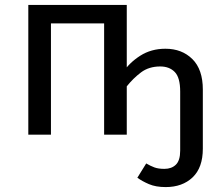

<svg xmlns="http://www.w3.org/2000/svg" viewBox="-20 -547 894 780"><path d="M804 0H712V-175Q712 -232 690 -254.5Q668 -277 631 -277Q585 -277 553 -253Q521 -229 494 -195L479 -252Q505 -292 549.5 -320.5Q594 -349 652 -349Q719 -349 761.5 -307Q804 -265 804 -183ZM495 0H403V-452H187V0H95V-527H495ZM653 213Q613 213 585 201Q557 189 538 175L574 117Q591 127 607 133Q623 139 648 139Q677 139 694.5 122Q712 105 712 65V-1H804V57Q804 134 762.5 173.5Q721 213 653 213Z"/></svg>

Font: Fira Sans Variable
Style: Regular
Weight: 400
Designer: Carrois Corporate & Edenspiekermann AG
Foundry: Carrois Corporate GbR & Edenspiekermann AG
Version: Version 4.202